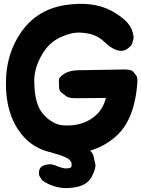

<svg xmlns="http://www.w3.org/2000/svg" viewBox="-20 -763 723 982"><path d="M306.2 -121.6Q247.6 -125 198.7 -182.1Q155.3 -233.4 155.3 -349.6Q154.8 -416 196.3 -486.3Q231 -545.4 289.1 -572.3Q343.8 -598.1 390.1 -596.2Q467.3 -593.3 509.8 -552.2Q584.5 -480 631.8 -513.7Q652.8 -528.3 656 -540.3Q659.2 -552.2 662.4 -564.2Q665.5 -576.2 657.2 -602.1Q649.4 -629.9 623.5 -655.3Q596.2 -682.6 551.3 -707Q456.5 -758.8 311.5 -736.8Q168 -713.4 87.9 -598.1Q10.3 -486.3 10.3 -338.4Q9.8 -179.2 85.9 -81.5Q165 20 305.7 23.9Q461.9 28.3 565.9 -59.6Q667.5 -142.6 682.1 -336.9Q684.6 -366.2 677.2 -376Q669.9 -385.7 662.4 -395.5Q654.8 -405.3 627 -407.2Q622.6 -407.7 618.7 -407.7L381.8 -403.8Q336.4 -403.3 308.6 -385.7Q280.3 -367.7 281 -350.3Q281.7 -333 282.2 -315.7Q282.7 -298.3 295.2 -288.8Q307.6 -279.3 320.1 -269.8Q332.5 -260.3 373 -260.7L521.5 -262.2Q506.8 -199.7 458 -163.1Q396.5 -116.7 306.2 -121.6ZM221.7 -42.5Q214.8 -19.5 220 -10.5Q225.1 -1.5 230 7.6Q234.9 16.6 260.7 22.5Q287.1 28.8 308.6 38.6Q329.6 47.9 334 53Q338.4 58.1 342.5 63.2Q346.7 68.4 346.2 81.1Q346.2 89.4 344.7 90.8Q343.3 92.3 341.8 93.8Q340.3 95.2 331.5 97.2Q311 101.6 283.7 90.8Q263.7 83 257.8 81.3Q252 79.6 246.1 78.1Q240.2 76.7 229 77.6Q197.8 80.1 186 96.2Q181.2 103 180.2 111.3Q177.2 129.9 182.1 137.7Q187 145.5 191.7 153.6Q196.3 161.6 215.3 171.9Q269.5 201.2 327.6 198.7Q420.4 195.3 448.2 142.6Q472.2 97.2 467.5 76.2Q462.9 55.2 458 34.2Q453.1 13.2 411.1 -20.5Q343.3 -75.7 272.9 -73.2Q254.9 -72.8 247.8 -68.8Q240.7 -64.9 233.4 -61Q226.1 -57.1 221.7 -42.5Z"/></svg>

Font: Comic Relief
Style: Bold
Weight: 700
Designer: Jeff Davis
Foundry: Loudifier
Version: Version 1.200; ttfautohint (v1.8.4.7-5d5b)